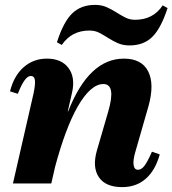

<svg xmlns="http://www.w3.org/2000/svg" viewBox="-20 -751 706 786"><path d="M480 15Q412 15 384.5 -26Q357 -67 377 -136L423 -294Q456 -407 403 -407Q377 -407 350.5 -383.5Q324 -360 298.5 -315.5Q273 -271 249.5 -208Q226 -145 205 -66H152L166 -295H259Q344 -511 487 -511Q560 -511 586.5 -459Q613 -407 588 -317L534 -129Q524 -95 527 -75.5Q530 -56 545 -56Q559 -56 571.5 -72.5Q584 -89 602 -130L634 -119Q616 -54 577 -19.5Q538 15 480 15ZM33 0 117 -367Q125 -404 123 -422Q121 -440 106 -440Q81 -440 53 -367L21 -377Q37 -441 77 -476Q117 -511 172 -511Q232 -511 260.5 -472.5Q289 -434 275 -372L190 0ZM510 -565Q483 -565 462 -574.5Q441 -584 423 -595.5Q405 -607 387 -616.5Q369 -626 346 -626Q273 -626 233 -567L213 -578Q240 -662 276 -696.5Q312 -731 369 -731Q396 -731 417 -721.5Q438 -712 456 -700.5Q474 -689 492.5 -679.5Q511 -670 533 -670Q607 -670 646 -729L666 -718Q639 -635 603.5 -600Q568 -565 510 -565Z"/></svg>

Font: Platypi Light
Style: Bold Italic
Weight: 700
Italic angle: -13°
Version: Version 1.200